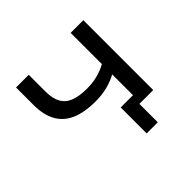

<svg xmlns="http://www.w3.org/2000/svg" viewBox="-152 -656 952 952"><g transform="rotate(-45 323.5 -180.5)"><path d="M448 129H370V-53H521V0H448ZM456 0V-199Q424 -181 385.5 -171.5Q347 -162 304 -162Q224 -162 173 -185Q122 -208 97.5 -253.5Q73 -299 73 -366V-490H162V-372Q162 -324 178.5 -294Q195 -264 229.5 -250.5Q264 -237 317 -237Q357 -237 391 -245.5Q425 -254 456 -271V-490H545V0Z"/></g></svg>

Font: Nunito Sans 10pt SemiExpanded
Style: Regular
Weight: 400
Width: 6
Designer: Vernon Adams
Foundry: Vernon Adams
Version: Version 3.101;gftools[0.9.27]